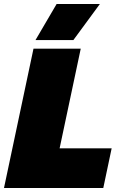

<svg xmlns="http://www.w3.org/2000/svg" viewBox="-39 -943 587 963"><path d="M245 -923H462L329 -742H139ZM129 -699H366L260 -199H521L479 0H-19Z"/></svg>

Font: Prompt Black
Style: Italic
Weight: 900
Italic angle: -12°
Designer: Katatrad Team
Foundry: CadsonDemak
Version: Version 1.001